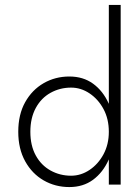

<svg xmlns="http://www.w3.org/2000/svg" viewBox="-20 -774 556 778"><path d="M421 -754V-26H469V-754ZM54 -240Q54 -171 82 -120.5Q110 -70 157 -43Q204 -16 261 -16Q317 -16 357 -45.5Q397 -75 420 -126Q443 -177 443 -240Q443 -305 420 -355.5Q397 -406 357 -435Q317 -464 261 -464Q204 -464 157 -437Q110 -410 82 -360Q54 -310 54 -240ZM103 -240Q103 -296 125 -336.5Q147 -377 185 -398Q223 -419 268 -419Q308 -419 343 -395.5Q378 -372 399.5 -332Q421 -292 421 -240Q421 -189 399.5 -149Q378 -109 343 -85.5Q308 -62 268 -62Q223 -62 185 -83Q147 -104 125 -144Q103 -184 103 -240Z"/></svg>

Font: SpinnyJost
Style: Regular
Weight: 300
Version: Version 3.710